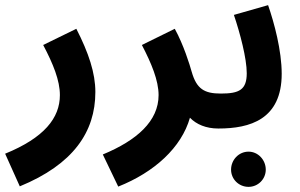

<svg xmlns="http://www.w3.org/2000/svg" viewBox="-57 -495 1166 747"><path d="M20 230C227 145 314 19 314 -137C314 -211 288 -289 240 -383L111 -320C150 -246 176 -182 176 -125C176 -36 115 41 -37 103Z M403 231C544 175 649 79 682 -37C707 -11 745 5 792 5C842 5 870 -24 870 -65C870 -102 849 -131 802 -131C738 -131 708 -149 689 -215C681 -244 657 -321 623 -383L495 -320C532 -249 560 -182 560 -125C560 -24 476 51 343 106Z M793 5C915 5 1039 -30 1039 -208C1039 -298 1010 -406 986 -475L853 -437C877 -366 903 -268 903 -210C903 -146 874 -131 803 -131ZM910 232C947 232 977 202 977 165C977 127 947 95 910 95C872 95 842 127 842 165C842 202 872 232 910 232Z"/></svg>

Font: Noto Sans Arabic UI SmCn
Style: Bold
Weight: 700
Width: 4
Designer: Monotype Design Team, Nadine Chahine and Nizar Qandah
Foundry: Monotype Imaging Inc.
Version: Version 2.010